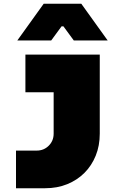

<svg xmlns="http://www.w3.org/2000/svg" viewBox="-20 -990 645 1020"><path d="M65 -190H175Q213 -190 239 -216Q265 -242 265 -280V-500H115V-700H510V-280Q510 -216 488.5 -163Q467 -110 428.5 -71.5Q390 -33 337 -11.5Q284 10 220 10H65ZM412 -970 552 -775H372L317 -850H307L252 -775H72L212 -970Z"/></svg>

Font: Imperial One
Style: Regular
Weight: 400
Designer: Jovanny Lemonad
Foundry: Jovanny Lemonad
Version: Version 1.000